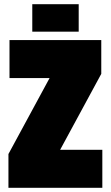

<svg xmlns="http://www.w3.org/2000/svg" viewBox="-20 -890 525 910"><path d="M20 0V-160L215 -520H25V-700H460V-540L265 -180H465V0ZM133 -740V-870H353V-740Z"/></svg>

Font: Tektur Condensed Black
Style: Regular
Weight: 900
Width: 3
Designer: Adam Jagosz
Foundry: Adam Jagosz
Version: Version 1.005;gftools[0.9.30]